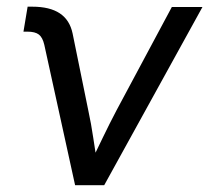

<svg xmlns="http://www.w3.org/2000/svg" viewBox="-20 -543 614 563"><path d="M200.2 0 109.9 -411.6Q105 -433.1 94 -441.7Q83 -450.2 60.1 -450.2H48.8L61 -523.4H74.7Q126 -523.4 155.3 -503.9Q184.6 -484.4 192.9 -444.8L238.8 -219.7Q247.6 -179.2 253.4 -139.2Q259.3 -99.1 265.6 -60.1H243.2Q262.2 -99.6 281.5 -139.6Q300.8 -179.7 321.8 -219.7L483.9 -522.5H573.7L285.6 0Z"/></svg>

Font: Inter 28pt
Style: Italic
Weight: 400
Italic angle: -9.3988°
Designer: Rasmus Andersson
Foundry: rsms
Version: Version 4.001;git-66647c0bb